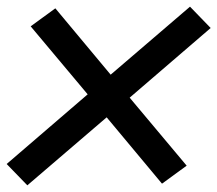

<svg xmlns="http://www.w3.org/2000/svg" viewBox="-26 -628 652 576"><path d="M56 -72 -6 -136 237 -345 66 -549 140 -603 306 -404 544 -608 606 -544 363 -335 534 -131 460 -77 294 -276Z"/></svg>

Font: Iosevka SS04 Medium Extended
Style: Italic
Weight: 500
Width: 7
Italic angle: -9°
Monospace: yes
Designer: Belleve Invis
Foundry: Belleve Invis
Version: Version 19.0.0; ttfautohint (v1.8.4)